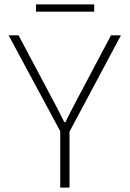

<svg xmlns="http://www.w3.org/2000/svg" viewBox="-20 -850 588 870"><path d="M528 -690 291 -246H258L19 -690H64L235 -368Q244 -351 253 -333Q262 -315 271 -297H277Q285 -315 294.5 -332.5Q304 -350 312 -367L483 -690ZM295 -285V0H253V-285ZM407 -830V-797H143V-830Z"/></svg>

Font: Exo 2 ExtraLight
Style: Regular
Weight: 250
Designer: Natanael Gama
Foundry: Natanael Gama
Version: Version 2.010